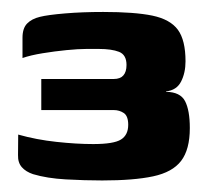

<svg xmlns="http://www.w3.org/2000/svg" viewBox="-20 -550 353 326"><path d="M153.4 -243.6Q123.8 -243.6 91.8 -245.4Q59.8 -247.2 36.1 -254.3Q23.8 -258.4 17 -266.2Q10.2 -274 10.6 -286.9L10.9 -321.5Q42.1 -312.7 75.9 -309.1Q109.8 -305.4 138.3 -305.4Q173.1 -305.4 185.4 -313.1Q197.7 -320.8 197.7 -338.1Q197.7 -353 190.2 -358.1Q182.7 -363.1 173.3 -363.1H50.1V-415.9H173.3Q184.1 -415.9 189.4 -421.9Q194.8 -427.9 194.8 -439.7Q194.8 -457 182.1 -462Q169.5 -466.9 147.8 -466.9Q142.5 -466.9 137.2 -466.9Q132 -466.9 126.6 -466.9Q113.1 -466.9 92.8 -464.9Q72.6 -462.9 52.4 -459.6Q32.1 -456.3 18.2 -451.5V-486Q18.2 -502 26 -510Q33.9 -518.1 47.8 -521.4Q60.8 -524.7 90.2 -527.2Q119.7 -529.7 155.2 -529.7Q208.3 -529.7 238.6 -523.5Q268.9 -517.2 282 -499.5Q295 -481.8 295 -445.9Q295 -426.4 287.5 -411.6Q280 -396.8 261.9 -394.8V-394.1Q286.1 -393.8 294.2 -378.3Q302.3 -362.7 302.3 -332.6Q302.3 -296.1 287.5 -276.8Q272.8 -257.6 240 -250.6Q207.2 -243.6 153.4 -243.6Z"/></svg>

Font: Genos Thin
Style: Regular
Weight: 100
Designer: Robert E. Leuschke
Foundry: Robert E. Leuschke
Version: Version 1.010